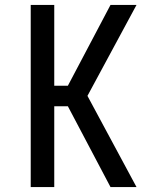

<svg xmlns="http://www.w3.org/2000/svg" viewBox="-20 -755 640 775"><path d="M104 0V-735H199V-409H254L426 -735H531L333 -368L531 0H426L254 -326H199V0Z"/></svg>

Font: Iosevka Medium Extended
Style: Regular
Weight: 500
Width: 7
Monospace: yes
Designer: Belleve Invis
Foundry: Belleve Invis
Version: Version 32.5.0; ttfautohint (v1.8.4)